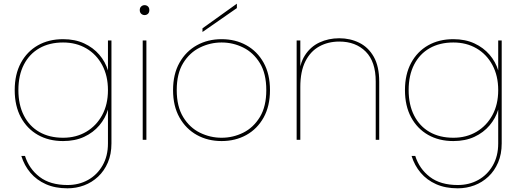

<svg xmlns="http://www.w3.org/2000/svg" viewBox="-20 -760 2833 1044"><path d="M323 -547Q388 -547 437.5 -524Q487 -501 520 -462.5Q553 -424 567 -377V-540H586V20Q586 78 566.5 123.5Q547 169 513.5 200.5Q480 232 437 248Q394 264 347 264Q280 264 229.5 241.5Q179 219 145.5 179.5Q112 140 96 88H116Q138 158 195.5 202Q253 246 347 246Q409 246 458.5 218.5Q508 191 537.5 140Q567 89 567 20V-164Q553 -117 520 -78Q487 -39 437.5 -16Q388 7 323 7Q245 7 186 -26.5Q127 -60 93.5 -122Q60 -184 60 -270Q60 -356 93.5 -418Q127 -480 186 -513.5Q245 -547 323 -547ZM567 -270Q567 -348 535.5 -406.5Q504 -465 449 -497Q394 -529 323 -529Q249 -529 194.5 -498Q140 -467 110 -409Q80 -351 80 -270Q80 -190 110 -131.5Q140 -73 194.5 -42Q249 -11 323 -11Q394 -11 449 -43.5Q504 -76 535.5 -134Q567 -192 567 -270Z M756 0V-540H776V0ZM766 -678Q756 -678 748 -685Q740 -692 740 -705Q740 -718 748 -725Q756 -732 766 -732Q777 -732 784.5 -725Q792 -718 792 -705Q792 -692 784.5 -685Q777 -678 766 -678Z M1185 7Q1110 7 1050.5 -26Q991 -59 956 -121Q921 -183 921 -270Q921 -357 956 -419Q991 -481 1050.5 -514Q1110 -547 1185 -547Q1260 -547 1319.5 -514Q1379 -481 1413.5 -419Q1448 -357 1448 -270Q1448 -183 1413.5 -121Q1379 -59 1319.5 -26Q1260 7 1185 7ZM1185 -11Q1247 -11 1302.5 -38.5Q1358 -66 1393 -123.5Q1428 -181 1428 -270Q1428 -360 1393 -417Q1358 -474 1302.5 -501.5Q1247 -529 1185 -529Q1123 -529 1067 -501.5Q1011 -474 976 -417Q941 -360 941 -270Q941 -181 976 -123.5Q1011 -66 1067 -38.5Q1123 -11 1185 -11ZM1081 -606 1268 -740V-716L1081 -586Z M1593 0V-540H1613V0ZM2023 0V-317Q2023 -425 1968.5 -479.5Q1914 -534 1825 -534Q1764 -534 1716 -507.5Q1668 -481 1640.5 -426.5Q1613 -372 1613 -287L1605 -340Q1608 -412 1638 -459Q1668 -506 1717 -529Q1766 -552 1825 -552Q1884 -552 1933.5 -527.5Q1983 -503 2012.5 -451Q2042 -399 2042 -315V0Z M2445 -547Q2510 -547 2559.5 -524Q2609 -501 2642 -462.5Q2675 -424 2689 -377V-540H2708V20Q2708 78 2688.5 123.5Q2669 169 2635.5 200.5Q2602 232 2559 248Q2516 264 2469 264Q2402 264 2351.5 241.5Q2301 219 2267.5 179.5Q2234 140 2218 88H2238Q2260 158 2317.5 202Q2375 246 2469 246Q2531 246 2580.5 218.5Q2630 191 2659.5 140Q2689 89 2689 20V-164Q2675 -117 2642 -78Q2609 -39 2559.5 -16Q2510 7 2445 7Q2367 7 2308 -26.5Q2249 -60 2215.5 -122Q2182 -184 2182 -270Q2182 -356 2215.5 -418Q2249 -480 2308 -513.5Q2367 -547 2445 -547ZM2689 -270Q2689 -348 2657.5 -406.5Q2626 -465 2571 -497Q2516 -529 2445 -529Q2371 -529 2316.5 -498Q2262 -467 2232 -409Q2202 -351 2202 -270Q2202 -190 2232 -131.5Q2262 -73 2316.5 -42Q2371 -11 2445 -11Q2516 -11 2571 -43.5Q2626 -76 2657.5 -134Q2689 -192 2689 -270Z"/></svg>

Font: Poppins Variable
Style: Regular
Weight: 100
Designer: Jonny Pinhorn
Foundry: Indian Type Foundry
Version: Version 6.000